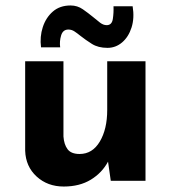

<svg xmlns="http://www.w3.org/2000/svg" viewBox="-20 -661 624 702"><path d="M213 21Q154 21 114 -15.5Q74 -52 72 -110V-437H212V-162Q214 -133 227 -115.5Q240 -98 271 -98Q318 -98 345 -143.5Q372 -189 372 -259V-437H512V0H385L375 -70Q353 -29 312 -4Q271 21 213 21ZM373 -486Q339 -486 316 -500.5Q293 -515 274 -530Q263 -539 252.5 -546Q242 -553 230 -553Q210 -553 203.5 -531.5Q197 -510 200 -488H130Q125 -527 136.5 -562Q148 -597 173.5 -619Q199 -641 238 -641Q263 -641 283 -627Q303 -613 320 -599Q334 -587 346 -578Q358 -569 370 -569Q389 -569 392.5 -591.5Q396 -614 395 -638H465Q472 -595 461 -560.5Q450 -526 426.5 -506Q403 -486 373 -486Z"/></svg>

Font: Synthetic
Style: Bold
Weight: 700
Designer: Santiago Orozco
Foundry: Typemade
Version: Version 2.000; ttfautohint (v1.8.4.7-5d5b)